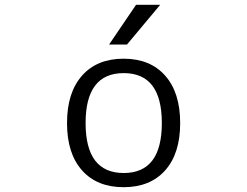

<svg xmlns="http://www.w3.org/2000/svg" viewBox="-20 -777 1040 807"><path d="M551.8 -756.8H653.3L513.7 -589.8H438.5ZM674.3 -61Q611.3 9.8 499.5 9.8Q387.7 9.8 324.7 -61Q261.7 -131.8 261.7 -259.8Q261.7 -387.7 324.7 -459Q387.7 -530.3 499.5 -530.3Q611.3 -530.3 674.3 -459Q737.3 -387.7 737.3 -259.8Q737.3 -131.8 674.3 -61ZM339.8 -259.8Q339.8 -49.8 500 -49.8Q660.2 -49.8 660.2 -259.8Q660.2 -469.7 500 -469.7Q339.8 -469.7 339.8 -259.8Z"/></svg>

Font: GenEi Gothic M SemiLight
Style: Regular
Weight: 350
Designer: o_tamon (Modified); [Source Han Sans]
Ryoko NISHIZUKA  (kana & ideographs); Paul D. Hunt (Latin, Greek & Cyrillic); Wenl
Version: Version 1.1a;Original Version 1.004